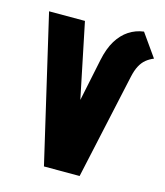

<svg xmlns="http://www.w3.org/2000/svg" viewBox="-109 -806 765 889"><g transform="rotate(15 274.0 -361.5)"><path d="M471 -723Q432 -718 400 -697Q368 -676 345 -638.5Q322 -601 310 -543L268 -341L194 -700H22L185 0H356L466 -504Q473 -537 484.5 -558.5Q496 -580 512 -593Q528 -606 548 -614Z"/></g></svg>

Font: Advent Pro Black
Style: Regular
Weight: 900
Version: Version 3.000